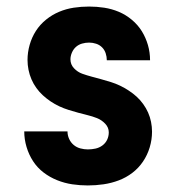

<svg xmlns="http://www.w3.org/2000/svg" viewBox="-20 -558 540 586"><path d="M248 8Q224 8 200.5 4.5Q177 1 154.5 -8Q132 -17 113 -31.5Q94 -46 81 -66Q68 -86 61 -109.5Q54 -133 54 -157H186Q186 -145 191 -134Q196 -123 205 -115.5Q214 -108 225.5 -105Q237 -102 248 -102Q260 -102 271.5 -104.5Q283 -107 292.5 -114Q302 -121 307 -131.5Q312 -142 312 -154Q312 -169 301 -180.5Q290 -192 276 -197.5Q262 -203 247.5 -206.5Q233 -210 218.5 -214Q204 -218 189.5 -222.5Q175 -227 161 -233.5Q147 -240 134.5 -248.5Q122 -257 111 -267Q100 -277 91 -289.5Q82 -302 76 -316Q70 -330 67 -345Q64 -360 64 -375Q64 -398 70.5 -421Q77 -444 89.5 -463.5Q102 -483 120.5 -498Q139 -513 160.5 -522Q182 -531 205 -534.5Q228 -538 252 -538Q275 -538 298 -534.5Q321 -531 342.5 -522Q364 -513 382.5 -497.5Q401 -482 413 -462.5Q425 -443 431.5 -420.5Q438 -398 438 -374H306Q306 -385 302.5 -395.5Q299 -406 291.5 -413.5Q284 -421 273.5 -424.5Q263 -428 252 -428Q241 -428 230.5 -425Q220 -422 212 -415Q204 -408 199.5 -397.5Q195 -387 195 -377Q195 -361 206 -349.5Q217 -338 231 -333Q245 -328 260 -324Q275 -320 289.5 -316Q304 -312 318.5 -307.5Q333 -303 346.5 -296.5Q360 -290 373 -281.5Q386 -273 397 -263Q408 -253 417 -240.5Q426 -228 432 -214.5Q438 -201 441 -186Q444 -171 444 -156Q444 -132 437 -108.5Q430 -85 416.5 -65Q403 -45 384 -30.5Q365 -16 342.5 -7.5Q320 1 296 4.5Q272 8 248 8Z"/></svg>

Font: iosevka_custom_sans_ss08 Heavy
Style: Regular
Weight: 900
Designer: Belleve Invis
Foundry: Belleve Invis
Version: Version 10.3.0; ttfautohint (v1.8.3)